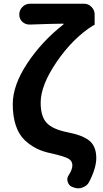

<svg xmlns="http://www.w3.org/2000/svg" viewBox="-20 -816 555 1035"><path d="M460.9 164.1Q450.2 185.5 425.8 194.3Q414.1 199.2 401.4 199.2Q389.6 199.2 377 194.3L371.1 192.4Q351.6 185.5 345.7 166Q342.8 158.2 342.8 151.4Q342.8 138.7 350.6 127.9Q370.1 97.7 370.1 75.2Q370.1 50.8 347.7 38.6Q325.2 26.4 256.8 10.7Q212.9 2 178.7 -14.6Q144.5 -31.2 113.3 -60.5Q82 -89.8 65.4 -139.2Q48.8 -188.5 48.8 -254.9Q48.8 -356.4 127 -474.6Q205.1 -592.8 322.3 -684.6Q323.2 -685.5 322.8 -687Q322.3 -688.5 320.3 -688.5Q313.5 -688.5 246.1 -687Q178.7 -685.5 141.6 -683.6Q139.6 -683.6 138.7 -683.6Q117.2 -683.6 100.6 -698.2Q84 -713.9 84 -737.3V-738.3Q84 -761.7 101.1 -778.8Q118.2 -795.9 141.6 -795.9H432.6Q456.1 -795.9 473.1 -778.8Q490.2 -761.7 490.2 -738.3V-685.5Q490.2 -679.7 484.4 -679.7Q484.4 -679.7 483.4 -679.7Q373 -610.4 286.1 -483.4Q199.2 -356.4 199.2 -262.7Q199.2 -188.5 231.4 -153.8Q263.7 -119.1 341.8 -103.5Q427.7 -86.9 463.4 -56.2Q499 -25.4 499 36.1Q499 89.8 460.9 164.1Z"/></svg>

Font: Gen Jyuu Gothic Bold
Style: Bold
Weight: 700
Designer: [Source Han Sans]
Ryoko NISHIZUKA  (kana & ideographs); Paul D. Hunt (Latin, Greek & Cyrillic); Wenlong ZHANG  (bopomofo
Version: Version 1.002.20150607